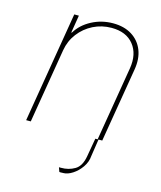

<svg xmlns="http://www.w3.org/2000/svg" viewBox="-112 -635 767 914"><g transform="rotate(15 271.0 -178.0)"><path d="M392 0H403.4L464.5 -366.5Q476.2 -438.9 439.8 -484.4Q403.4 -529.8 331 -529.8Q282.7 -529.8 240.9 -508.9Q199.2 -487.9 171 -451Q142.8 -414.1 134.9 -366.5L73.9 0H51.1L142 -545.5H164.8L150.6 -458.8H153.4Q179 -501.4 227.5 -527Q275.9 -552.6 332.4 -552.6Q387.1 -552.6 425.1 -528.8Q463.1 -505 479.8 -463.1Q496.4 -421.2 487.2 -366.5L426.1 0H407.7L394.9 83.8Q392.8 114.3 374.6 140.3Q356.5 166.2 332.2 181.8Q307.9 197.4 286.9 197.4Q286.2 197.4 284.8 197.4Q278.8 197.8 272.7 197.8Q266.7 197.8 267 196L259.9 176.1Q260.3 176.1 263.8 176.1Q268.1 176.5 269.9 176.1Q307.2 176.5 337.5 158.7Q367.9 141 376.4 89.5Z"/></g></svg>

Font: Inter UI Thin
Style: Italic
Weight: 100
Italic angle: -9.39999°
Designer: Rasmus Andersson
Foundry: rsms
Version: 3.2;8d6f07862